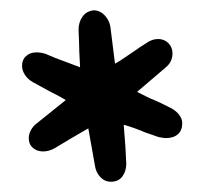

<svg xmlns="http://www.w3.org/2000/svg" viewBox="-20 -706 397 374"><path d="M165 -383 152 -456 116 -435Q86 -417 86 -417Q75 -411 64 -411Q52 -411 44 -418Q36 -425 36 -437Q36 -445 40.5 -453Q45 -461 52 -466L108 -511Q99 -517 75 -529L44 -546Q35 -551 29 -559.5Q23 -568 23 -578Q23 -590 31 -597Q39 -604 51 -604Q60 -604 69 -601L88 -593L136 -575Q134 -609 134 -624L133 -648Q133 -663 141 -674Q149 -685 164 -686Q176 -685 184.5 -675.5Q193 -666 195 -654L204 -582Q212 -586 235 -602Q255 -616 265 -622Q276 -630 288 -630Q300 -630 308 -622Q316 -614 316 -602Q316 -585 302 -574L247 -527L271 -515Q291 -507 312 -496Q322 -491 328.5 -483Q335 -475 335 -466Q335 -452 326.5 -444.5Q318 -437 303 -437Q299 -437 289 -439L263 -448Q242 -457 221 -463Q225 -416 226 -387Q226 -373 218.5 -362.5Q211 -352 196 -352Q184 -352 175.5 -361Q167 -370 165 -383Z"/></svg>

Font: EB Garamond
Style: Bold
Weight: 700
Designer: Georg Duffner and Octavio Pardo
Foundry: Georg Duffner
Version: Version 1.000; ttfautohint (v1.6)